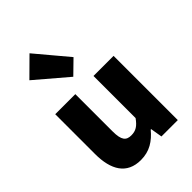

<svg xmlns="http://www.w3.org/2000/svg" viewBox="-274 -1071 1203 1203"><g transform="rotate(-45 327.0 -469.5)"><path d="M243 14C321 14 374 -22 421 -78H425L438 0H583V-569H405V-196C375 -154 350 -138 310 -138C265 -138 244 -160 244 -239V-569H66V-217C66 -75 119 14 243 14ZM312 -655 400 -741 222 -953 102 -834Z"/></g></svg>

Font: Noto Sans CJK Black
Style: Bold
Weight: 900
Designer: Ryoko NISHIZUKA (kana & ideographs); Paul D. Hunt (Latin, Greek & Cyrillic); Wenlong ZHANG (bopomofo); Sandoll Communica
Foundry: Adobe Systems Incorporated
Version: Version 1.000;PS 1;hotconv 1.0.78;makeotf.lib2.5.61930